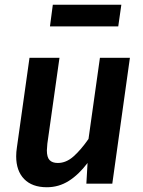

<svg xmlns="http://www.w3.org/2000/svg" viewBox="-20 -772 603 807"><path d="M48 -115Q48 -133 51 -152L104 -529H230L179 -168Q177 -148 177 -140Q177 -111 188.5 -99Q200 -87 223 -87Q258 -87 289 -114.5Q320 -142 352 -188L400 -529H526L452 0H343L348 -87Q311 -38 269 -11.5Q227 15 177 15Q115 15 81.5 -19.5Q48 -54 48 -115ZM190 -661 202 -752H490L477 -661Z"/></svg>

Font: FiraGO Medium
Style: Italic
Weight: 500
Italic angle: -8°
Designer: bBox Type GmbH
Foundry: bBox Type GmbH
Version: Version 1.001